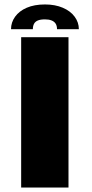

<svg xmlns="http://www.w3.org/2000/svg" viewBox="-20 -842 412 862"><path d="M75 0H287.5V-675H75ZM182 -822Q134 -822 100 -807.2Q66 -792.5 47.8 -767Q29.5 -741.5 29.5 -711H127.5Q127.5 -725.5 132.8 -735.2Q138 -745 149.8 -750Q161.5 -755 182 -755Q199.5 -755 211.5 -750.2Q223.5 -745.5 229.8 -735.8Q236 -726 236 -711H334Q334 -741.5 315.2 -767Q296.5 -792.5 262 -807.2Q227.5 -822 182 -822Z"/></svg>

Font: Anybody SemiExpanded ExtraBold
Style: Regular
Weight: 800
Width: 6
Version: Version 1.113;gftools[0.9.25]